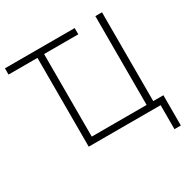

<svg xmlns="http://www.w3.org/2000/svg" viewBox="-195 -891 1229 1249"><g transform="rotate(-30 420.0 -267.0)"><path d="M733.9 -46.9H810.1V180.2H762.2V0H222.2V-667H4.9V-713.9H528.8V-667H272V-46.9H684.1V-713.9H733.9Z"/></g></svg>

Font: JBL Sans
Style: Light
Weight: 300
Version: Version 1.10